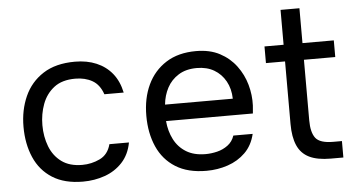

<svg xmlns="http://www.w3.org/2000/svg" viewBox="-49 -770 1594 861"><g transform="rotate(-5 748.0 -339.0)"><path d="M292 6Q209 6 154.5 -28.5Q100 -63 73.5 -124Q47 -185 47 -262Q47 -337 74.5 -398.5Q102 -460 158.5 -496.5Q215 -533 302 -533Q356 -533 398.5 -515Q441 -497 469 -462.5Q497 -428 508 -376H421Q406 -420 373.5 -438.5Q341 -457 297 -457Q237 -457 201 -429Q165 -401 148.5 -356.5Q132 -312 132 -262Q132 -210 149 -166Q166 -122 202 -95.5Q238 -69 295 -69Q337 -69 374.5 -87Q412 -105 424 -151H512Q502 -97 469.5 -62Q437 -27 390.5 -10.5Q344 6 292 6Z M848 6Q764 6 709 -28.5Q654 -63 627 -124Q600 -185 600 -263Q600 -342 628.5 -402.5Q657 -463 712 -498Q767 -533 847 -533Q909 -533 953.5 -509.5Q998 -486 1027 -447Q1056 -408 1069 -361.5Q1082 -315 1080 -268Q1079 -259 1078.5 -250Q1078 -241 1077 -232H686Q690 -186 709 -149Q728 -112 763 -90.5Q798 -69 850 -69Q876 -69 902.5 -75.5Q929 -82 950.5 -98Q972 -114 981 -141H1068Q1056 -90 1023 -57.5Q990 -25 944 -9.5Q898 6 848 6ZM688 -306H993Q992 -351 973 -385Q954 -419 921.5 -438Q889 -457 844 -457Q795 -457 761.5 -436Q728 -415 710 -381Q692 -347 688 -306Z M1407 0Q1347 0 1310.5 -18Q1274 -36 1257.5 -74Q1241 -112 1241 -170V-452H1155V-527H1241V-684H1326V-527H1467V-452H1326V-179Q1326 -125 1345.5 -99.5Q1365 -74 1425 -74H1464V0Z"/></g></svg>

Font: Onest
Style: Regular
Weight: 400
Designer: Dmitri Voloshin, Andrey Kudryavtsev
Foundry: Dmitri Voloshin, Andrey Kudryavtsev
Version: Version 1.000;gftools[0.9.33]